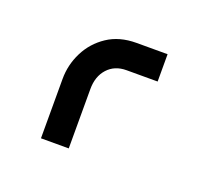

<svg xmlns="http://www.w3.org/2000/svg" viewBox="-58 -713 417 383"><g transform="rotate(20 150.0 -521.0)"><path d="M240 -643V-585H174Q149 -585 134 -568.5Q119 -552 119 -525V-399H60V-525Q60 -555 73.5 -582Q87 -609 112.5 -626Q138 -643 174 -643Z"/></g></svg>

Font: Mada
Style: Regular
Weight: 400
Designer: Khaled Hosny
Version: Version 1.5